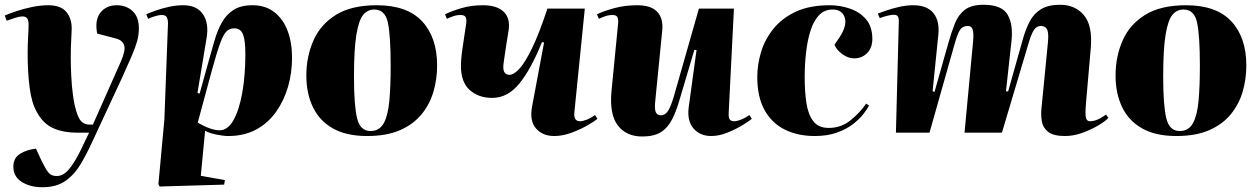

<svg xmlns="http://www.w3.org/2000/svg" viewBox="-34 -557 5289 806"><path d="M353 39Q331 87 305.5 130.5Q280 174 242 201.5Q204 229 144 229Q92 229 57 206.5Q22 184 22 143Q22 106 50.5 88.5Q79 71 117 67L140 117Q157 152 169 167Q181 182 204 182Q232 182 256 153Q280 124 304 75L340 0H293Q229 0 187 -20Q145 -40 120 -88Q99 -124 90.5 -188.5Q82 -253 82 -336Q82 -366 84 -401.5Q86 -437 86 -454Q86 -473 79.5 -480.5Q73 -488 61 -488Q48 -488 29.5 -482Q11 -476 -6 -470L-14 -492Q2 -499 33 -509.5Q64 -520 100 -527.5Q136 -535 168 -535Q221 -535 244 -507.5Q267 -480 267 -438Q267 -423 265 -389.5Q263 -356 263 -322Q263 -284 265 -239.5Q267 -195 273 -152Q279 -109 291 -76Q300 -52 312.5 -43Q325 -34 341 -34H356L474 -300Q494 -346 487 -367.5Q480 -389 450 -396L374 -416Q363 -473 387.5 -504Q412 -535 456 -535Q496 -535 522.5 -510.5Q549 -486 549 -438Q549 -410 541.5 -383.5Q534 -357 518.5 -321Q503 -285 478 -230Z M671 -453Q672 -472 667 -483Q662 -494 646 -494Q632 -494 615 -488.5Q598 -483 588 -478L580 -497Q595 -504 620.5 -513Q646 -522 676 -528.5Q706 -535 735 -535Q793 -535 818.5 -496.5Q844 -458 833 -396L795 -167L804 -164L839 -290Q853 -339 865.5 -383.5Q878 -428 897 -462Q916 -496 946.5 -515.5Q977 -535 1026 -535Q1080 -535 1117 -506.5Q1154 -478 1173 -428.5Q1192 -379 1192 -315Q1192 -251 1175 -192.5Q1158 -134 1124.5 -87Q1091 -40 1041 -13Q991 14 924 14Q904 14 874.5 8Q845 2 827 -8L809 181L910 199L907 218L636 226L631 216L656 -55ZM949 -438Q930 -438 917 -425.5Q904 -413 890 -375Q876 -337 855 -260L796 -42Q822 -27 845.5 -18.5Q869 -10 888 -10Q922 -10 946 -52.5Q970 -95 983 -167.5Q996 -240 996 -330Q996 -388 986 -413Q976 -438 949 -438Z M1507 14Q1420 14 1363.5 -18Q1307 -50 1279.5 -107.5Q1252 -165 1252 -240Q1252 -319 1281.5 -386.5Q1311 -454 1376 -494.5Q1441 -535 1548 -535Q1675 -535 1738 -467.5Q1801 -400 1801 -282Q1801 -225 1785.5 -172Q1770 -119 1735.5 -77Q1701 -35 1645 -10.5Q1589 14 1507 14ZM1521 -7Q1559 -7 1577 -40Q1595 -73 1600.5 -134.5Q1606 -196 1606 -281Q1606 -405 1594.5 -461Q1583 -517 1537 -517Q1509 -517 1490.5 -494.5Q1472 -472 1462 -411Q1452 -350 1452 -235Q1452 -114 1465 -60.5Q1478 -7 1521 -7Z M1834 -497Q1863 -511 1903.5 -523Q1944 -535 1994 -535Q2052 -535 2080.5 -507.5Q2109 -480 2101 -429Q2096 -399 2091 -367Q2086 -335 2081 -299Q2076 -268 2082.5 -255.5Q2089 -243 2105 -243Q2123 -243 2146.5 -268.5Q2170 -294 2199.5 -354.5Q2229 -415 2264 -521H2421L2377 -84Q2374 -48 2401 -48Q2412 -48 2429 -54.5Q2446 -61 2464 -74L2474 -58Q2462 -48 2432.5 -31Q2403 -14 2365.5 0Q2328 14 2293 14Q2243 14 2215.5 -18.5Q2188 -51 2200 -112L2250 -379L2241 -380Q2195 -266 2146 -206Q2097 -146 2032 -146Q1975 -146 1938 -179Q1901 -212 1901 -280Q1901 -312 1908.5 -361Q1916 -410 1922 -451Q1926 -471 1922 -482.5Q1918 -494 1900 -494Q1883 -494 1869 -489Q1855 -484 1842 -478Z M2472 -497Q2501 -511 2545.5 -523Q2590 -535 2641 -535Q2699 -535 2725 -507.5Q2751 -480 2746 -429L2717 -136Q2713 -101 2718.5 -87Q2724 -73 2741 -73Q2758 -73 2770 -91Q2782 -109 2795 -153L2900 -521H3047L3025 -84Q3024 -66 3028.5 -57Q3033 -48 3049 -48Q3059 -48 3076 -54.5Q3093 -61 3112 -74L3122 -58Q3110 -48 3082 -31Q3054 -14 3019 0Q2984 14 2952 14Q2905 14 2877.5 -17.5Q2850 -49 2857 -106L2890 -347L2881 -348L2821 -146Q2806 -92 2787.5 -56Q2769 -20 2740 -2Q2711 16 2662 16Q2595 16 2559.5 -30.5Q2524 -77 2533 -174L2560 -451Q2563 -471 2559 -482.5Q2555 -494 2538 -494Q2521 -494 2507 -489Q2493 -484 2480 -478Z M3449 -535Q3492 -535 3533.5 -521Q3575 -507 3601.5 -476Q3628 -445 3628 -394Q3628 -356 3606 -334Q3584 -312 3552 -312Q3527 -312 3503 -329Q3479 -346 3469 -369L3490 -400Q3523 -450 3512 -483.5Q3501 -517 3461 -517Q3427 -517 3404.5 -493.5Q3382 -470 3369 -430Q3356 -390 3350 -339Q3344 -288 3344 -233Q3344 -174 3351 -126Q3358 -78 3379.5 -49Q3401 -20 3445 -20Q3497 -20 3536.5 -52Q3576 -84 3602 -122L3614 -114Q3607 -100 3591 -79Q3575 -58 3547.5 -36.5Q3520 -15 3480 -0.5Q3440 14 3386 14Q3315 14 3260.5 -13Q3206 -40 3175.5 -95Q3145 -150 3145 -234Q3145 -286 3161 -339Q3177 -392 3213 -436.5Q3249 -481 3307 -508Q3365 -535 3449 -535Z M4051 -384Q4054 -416 4049.5 -432Q4045 -448 4029 -448Q4007 -448 3996 -431.5Q3985 -415 3971 -364L3868 0H3727L3739 -461Q3740 -480 3735.5 -487.5Q3731 -495 3719 -495Q3698 -495 3659 -481L3651 -500Q3661 -504 3685.5 -512.5Q3710 -521 3740.5 -528Q3771 -535 3799 -535Q3858 -535 3884.5 -502Q3911 -469 3905 -411L3881 -174L3889 -171L3947 -376Q3960 -422 3974.5 -458.5Q3989 -495 4016.5 -516Q4044 -537 4095 -537Q4171 -537 4195.5 -496Q4220 -455 4212 -384L4189 -174L4198 -173L4260 -393Q4272 -436 4289.5 -468.5Q4307 -501 4337 -519Q4367 -537 4416 -537Q4479 -537 4516 -493.5Q4553 -450 4545 -355L4525 -126Q4521 -78 4524.5 -63Q4528 -48 4542 -48Q4571 -48 4609 -76L4619 -62Q4606 -48 4576.5 -30.5Q4547 -13 4510 0.5Q4473 14 4437 14Q4388 14 4366 -3.5Q4344 -21 4339.5 -48Q4335 -75 4338 -102L4365 -378Q4369 -417 4362 -432.5Q4355 -448 4335 -448Q4318 -448 4306.5 -431.5Q4295 -415 4281 -366L4172 0H4015Z M4904 14Q4817 14 4760.5 -18Q4704 -50 4676.5 -107.5Q4649 -165 4649 -240Q4649 -319 4678.5 -386.5Q4708 -454 4773 -494.5Q4838 -535 4945 -535Q5072 -535 5135 -467.5Q5198 -400 5198 -282Q5198 -225 5182.5 -172Q5167 -119 5132.5 -77Q5098 -35 5042 -10.5Q4986 14 4904 14ZM4918 -7Q4956 -7 4974 -40Q4992 -73 4997.5 -134.5Q5003 -196 5003 -281Q5003 -405 4991.5 -461Q4980 -517 4934 -517Q4906 -517 4887.5 -494.5Q4869 -472 4859 -411Q4849 -350 4849 -235Q4849 -114 4862 -60.5Q4875 -7 4918 -7Z"/></svg>

Font: Literata 72pt ExtraBold
Style: Italic
Weight: 800
Italic angle: -2°
Designer: Latin by Veronika Burian and Jose Scaglione. Greek by Irene Vlachou. Cyrillic by Vera Evstafieva
Foundry: TypeTogether
Version: Version 3.002